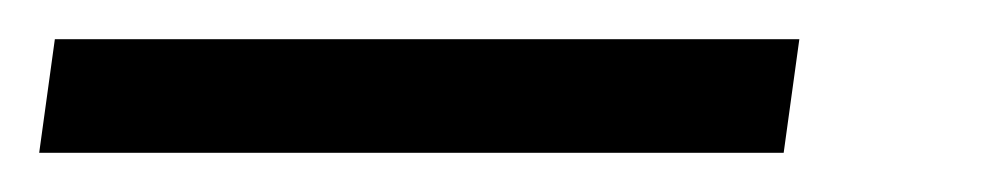

<svg xmlns="http://www.w3.org/2000/svg" viewBox="-33 -3 504 98"><path d="M375 17 367 75H-13L-5 17Z"/></svg>

Font: Pathway Extreme 28pt
Style: Bold Italic
Weight: 700
Italic angle: -8°
Designer: Eduardo Rodriguez Tunni
Foundry: Eduardo Rodriguez Tunni
Version: Version 1.001;gftools[0.9.26]